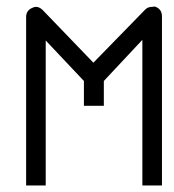

<svg xmlns="http://www.w3.org/2000/svg" viewBox="-20 -618 532 588"><path d="M298 -370V-294H237V-370L120 -494V-50H60V-566Q60 -586 79 -594Q85 -597 90 -597Q101 -597 111 -587L266 -426L425 -589Q433 -597 446 -597Q447 -597 449.5 -597.5Q452 -598 453.5 -598Q454 -598 457 -597Q476 -589 476 -568V-50H416V-496Z"/></svg>

Font: IBM 3270 Semi-Condensed
Style: Condensed
Weight: 400
Monospace: yes
Version: Version 2.3.1